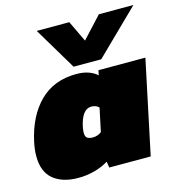

<svg xmlns="http://www.w3.org/2000/svg" viewBox="-114 -834 871 940"><g transform="rotate(-15 321.5 -364.0)"><path d="M286 -522 157 -738H322L373 -631L472 -738H647L426 -522ZM168 10Q89 10 42.5 -28Q-4 -66 -4 -146Q-4 -162 -2 -179.5Q0 -197 4 -216Q31 -341 103 -412.5Q175 -484 289 -484Q326 -484 352.5 -474Q379 -464 394 -449L399 -474H637L537 0H327L322 -31Q292 -12 252 -1Q212 10 168 10ZM287 -163Q301 -163 312 -167Q323 -171 332 -178L357 -296Q343 -311 319 -311Q271 -311 253 -224Q250 -208 250 -197Q250 -176 260.5 -169.5Q271 -163 287 -163Z"/></g></svg>

Font: Kanit Black
Style: Italic
Weight: 900
Italic angle: -12°
Designer: Katatrad Team
Foundry: CadsonDemak
Version: Version 2.000; ttfautohint (v1.8.3)